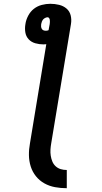

<svg xmlns="http://www.w3.org/2000/svg" viewBox="-20 -755 540 1012"><path d="M332 237Q300 237 270 231.5Q240 226 214 211.5Q188 197 169.5 174Q151 151 142 122.5Q133 94 132.5 63Q132 32 138 0L224 -522Q220 -522 216 -521.5Q212 -521 209 -521Q187 -521 166 -527Q145 -533 131 -548Q117 -563 113.5 -584.5Q110 -606 114 -628Q117 -650 128.5 -672Q140 -694 158.5 -708.5Q177 -723 200 -729Q223 -735 245 -735Q269 -735 291.5 -729.5Q314 -724 330.5 -710Q347 -696 352.5 -674Q358 -652 354 -628L250 0Q247 17 246 33.5Q245 50 247.5 66Q250 82 256 96.5Q262 111 273.5 121.5Q285 132 300 136.5Q315 141 332 141ZM221 -593Q225 -593 228.5 -593.5Q232 -594 236 -596L242 -628Q243 -634 243 -639.5Q243 -645 242.5 -650Q242 -655 239 -659.5Q236 -664 231 -664Q225 -664 218 -660.5Q211 -657 207 -652Q203 -647 200.5 -640.5Q198 -634 197 -628Q196 -622 196.5 -615.5Q197 -609 200 -603.5Q203 -598 208.5 -595.5Q214 -593 221 -593Z"/></svg>

Font: Iosevka Oblique
Style: Bold
Weight: 700
Italic angle: -9°
Monospace: yes
Designer: Belleve Invis
Foundry: Belleve Invis
Version: Version 32.5.0; ttfautohint (v1.8.4)